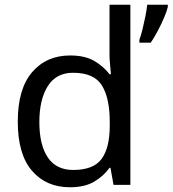

<svg xmlns="http://www.w3.org/2000/svg" viewBox="-20 -780 728 810"><path d="M275 10Q175 10 115 -59.5Q55 -129 55 -267Q55 -405 115.5 -475.5Q176 -546 276 -546Q338 -546 377.5 -523Q417 -500 442 -467H448Q447 -480 444.5 -505.5Q442 -531 442 -546V-760H530V0H459L446 -72H442Q418 -38 378 -14Q338 10 275 10ZM289 -63Q374 -63 408.5 -109.5Q443 -156 443 -250V-266Q443 -366 410 -419.5Q377 -473 288 -473Q217 -473 181.5 -416.5Q146 -360 146 -265Q146 -169 181.5 -116Q217 -63 289 -63ZM688 -751Q684 -733 672.5 -706Q661 -679 646 -650.5Q631 -622 616 -600H568V-612Q575 -631 581.5 -657.5Q588 -684 593.5 -711.5Q599 -739 601 -760H688Z"/></svg>

Font: Noto Sans Old South Arabian
Style: Regular
Weight: 400
Designer: Monotype Design Team
Foundry: Monotype Imaging Inc.
Version: Version 2.001; ttfautohint (v1.8.4.7-5d5b)